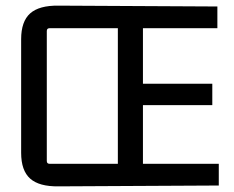

<svg xmlns="http://www.w3.org/2000/svg" viewBox="-20 -658 831 681"><path d="M756 0 188 3Q119 4 87 -24.5Q55 -53 55 -116V-519Q55 -582 87 -610.5Q119 -639 188 -638L751 -635V-558H487V-361H733V-285H487V-77H756ZM156 -77H398V-558H156Q146 -558 146 -548V-87Q146 -77 156 -77Z"/></svg>

Font: Gemunu Libre Medium
Style: Regular
Weight: 500
Designer: Puspanada Ekanayake, Sola Matas, Pathum Egodawatta, Kosala Senevirathne
Foundry: mooniak
Version: Version 1.100